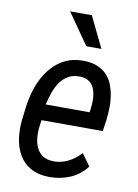

<svg xmlns="http://www.w3.org/2000/svg" viewBox="-86 -806 630 874"><g transform="rotate(10 229.5 -369.5)"><path d="M266.6 -605.5H336.4L266.6 -749H166.5ZM201.7 9.8C235.4 10.3 267.1 4.4 297.9 -8.3C328.6 -21 354 -41 375 -68.4L335.4 -123.5C326.7 -114.7 317.9 -106.4 308.6 -99.1C299.3 -91.8 289.1 -85.4 278.8 -80.1C268.6 -74.7 257.3 -70.8 246.1 -67.9C234.4 -64.9 222.2 -63.5 209.5 -64C187 -64.5 169.4 -69.3 156.2 -79.6C143.1 -89.8 133.8 -102.5 127.9 -118.2C121.6 -133.8 118.7 -150.9 118.2 -169.9C117.7 -188.5 119.1 -207 122.1 -225.1L124 -238.8L407.2 -238.3L414.6 -288.6C417 -307.6 418.5 -327.1 418.9 -347.2C419.4 -366.7 418 -385.7 415 -404.3C412.1 -422.4 407.2 -439.5 400.9 -455.6C394.5 -471.7 385.3 -485.4 374 -497.6C362.3 -509.8 348.1 -519 331.1 -526.4C314 -533.7 293.5 -537.6 270 -538.1C246.1 -538.6 224.1 -536.1 204.6 -529.8C184.6 -523.4 167 -514.2 151.4 -502.4C135.3 -490.2 121.6 -476.6 109.4 -460.4C97.2 -444.3 86.4 -426.8 77.6 -407.7C68.8 -388.7 61.5 -368.7 56.2 -348.1C50.8 -327.1 46.4 -306.6 43.9 -285.6L36.6 -226.1C33.2 -195.8 33.7 -166.5 37.6 -138.7C41.5 -110.4 49.8 -85.4 63 -63.5C75.7 -41.5 93.3 -23.9 116.2 -10.7C139.2 2.4 167.5 9.3 201.7 9.8ZM264.6 -464.4C283.2 -463.4 297.9 -458.5 308.6 -449.7C318.8 -440.4 326.7 -429.2 331.1 -416C335.4 -402.3 337.9 -387.7 338.4 -371.6C338.4 -355.5 337.4 -339.8 335.4 -324.7L333 -312L130.4 -312.5C134.8 -330.6 139.6 -348.6 146 -367.2C152.3 -385.7 160.6 -402.3 170.9 -417.5C181.2 -432.1 193.8 -443.8 209 -452.6C224.1 -461.4 242.7 -465.3 264.6 -464.4Z"/></g></svg>

Font: Roboto Condensed
Style: Italic
Weight: 400
Designer: Google
Version: Version 1.000;PS 001.000;hotconv 1.0.88;makeotf.lib2.5.64775